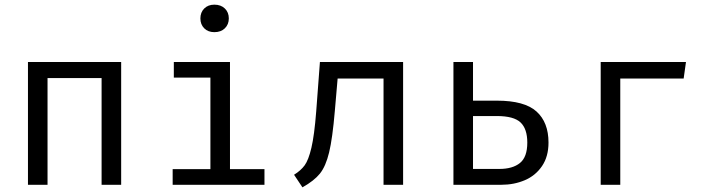

<svg xmlns="http://www.w3.org/2000/svg" viewBox="-20 -793 3040 824"><path d="M416 -458H184V0H100V-527H500V0H416Z M962 -714Q962 -688 945 -671.5Q928 -655 900 -655Q873 -655 856.5 -671.5Q840 -688 840 -714Q840 -740 856.5 -756.5Q873 -773 900 -773Q928 -773 945 -756.5Q962 -740 962 -714ZM967 -67H1115V0H721V-67H883V-460H726V-527H967Z M1710 0H1626V-456H1429L1417 -317Q1407 -199 1392.5 -139Q1378 -79 1353 -48Q1328 -17 1278 11L1242 -43Q1271 -61 1287.5 -83.5Q1304 -106 1316.5 -159Q1329 -212 1337 -314L1353 -527H1710Z M2010 -361H2113Q2231 -361 2282.5 -314.5Q2334 -268 2334 -181Q2334 -121 2306 -80Q2278 -39 2232 -19.5Q2186 0 2132 0H1926V-527H2010ZM2010 -295V-68H2123Q2180 -68 2211.5 -93.5Q2243 -119 2243 -181Q2243 -240 2214 -267.5Q2185 -295 2112 -295Z M2558 0V-527H2924L2914 -456H2642V0Z"/></svg>

Font: Fira Mono
Style: Regular
Weight: 400
Designer: Carrois Corporate & Edenspiekermann AG
Foundry: Carrois Corporate GbR & Edenspiekermann AG
Version: Version 3.206